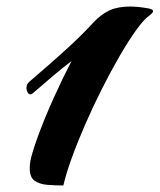

<svg xmlns="http://www.w3.org/2000/svg" viewBox="-20 -568 489 588"><path d="M174 0Q148 0 124.5 -2Q101 -4 86 -14.5Q71 -25 71 -53Q71 -58 71.5 -63.5Q72 -69 73 -75Q79 -104 98 -155.5Q117 -207 144 -267Q171 -327 199 -381Q171 -360 143 -336Q115 -312 80 -282Q77 -279 73 -279Q68 -279 64.5 -285Q61 -291 61 -298Q61 -310 69 -317Q144 -381 189.5 -423Q235 -465 265 -498Q289 -524 315 -536Q341 -548 378 -548Q403 -548 436 -542Q449 -539 449 -534Q449 -529 437 -520Q421 -509 397.5 -476.5Q374 -444 347 -397.5Q320 -351 292.5 -296.5Q265 -242 241 -187Q217 -132 199.5 -83.5Q182 -35 174 0Z"/></svg>

Font: Praise
Style: Regular
Weight: 400
Designer: Robert E. Leuschke
Foundry: Robert E. Leuschke
Version: Version 1.100; ttfautohint (v1.8.3)